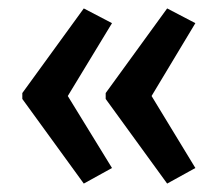

<svg xmlns="http://www.w3.org/2000/svg" viewBox="-20 -495 518 456"><path d="M33 -274V-260L179 -59L246 -96L141 -267L246 -440L179 -475ZM231 -274V-260L377 -59L444 -96L340 -267L444 -440L377 -475Z"/></svg>

Font: Noto Sans Lao ExtraCondensed Medium
Style: Regular
Weight: 500
Width: 2
Designer: Monotype Design Team
Foundry: Monotype Imaging Inc.
Version: Version 2.003